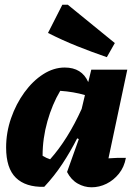

<svg xmlns="http://www.w3.org/2000/svg" viewBox="-20 -788 579 816"><path d="M168 6Q89 8 47.5 -32.5Q6 -73 6 -161Q6 -225 27 -285.5Q48 -346 83.5 -395Q119 -444 163.5 -472.5Q208 -501 255 -501Q328 -501 355 -439L368 -492H521L441 -115Q478 -118 515 -117Q508 -78 485.5 -50Q463 -22 432.5 -7Q402 8 369 8Q338 8 310 -8Q282 -24 265 -57L315 -197L308 -200Q279 -143 245 -91.5Q211 -40 168 6ZM161 -126Q177 -116 193 -111Q268 -195 327 -325L341 -384Q293 -398 236 -402Q202 -345 181.5 -272.5Q161 -200 161 -126ZM434 -545Q370 -567 307.5 -592Q245 -617 184 -648L245 -768H268L468 -605Z"/></svg>

Font: Piazzolla ExtraBold
Style: Italic
Weight: 800
Italic angle: -11.3°
Designer: Juan Pablo del Peral
Foundry: Huerta Tipografica
Version: Version 1.330